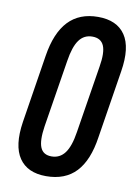

<svg xmlns="http://www.w3.org/2000/svg" viewBox="-78 -713 550 772"><g transform="rotate(10 197.0 -327.5)"><path d="M164 6Q88 6 54 -44Q20 -94 35 -192L79 -470Q94 -566 139 -613.5Q184 -661 260 -661Q337 -661 371 -611Q405 -561 389 -462L345 -185Q331 -89 286.5 -41.5Q242 6 164 6ZM172 -76Q206 -76 226.5 -103.5Q247 -131 256 -190L300 -465Q310 -524 298 -551.5Q286 -579 251 -579Q217 -579 197 -551.5Q177 -524 168 -465L124 -190Q115 -131 126.5 -103.5Q138 -76 172 -76Z"/></g></svg>

Font: Sofia Sans Extra Condensed SemiBold
Style: Italic
Weight: 600
Italic angle: -9°
Designer: Botio Nikoltchev, Ani Petrova
Foundry: lettersoup
Version: Version 4.101